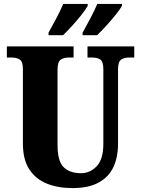

<svg xmlns="http://www.w3.org/2000/svg" viewBox="-20 -951 720 981"><path d="M350 10Q276 10 219 -13Q162 -36 129.5 -86Q97 -136 97 -218V-598Q97 -637 80.5 -647Q64 -657 41 -657H15V-714H356V-657H330Q307 -657 290.5 -646.5Q274 -636 274 -594V-210Q274 -127 305.5 -96.5Q337 -66 394 -66Q440 -66 474 -101.5Q508 -137 508 -217V-598Q508 -637 492 -647Q476 -657 453 -657H427V-714H666V-657H639Q615 -657 599 -646.5Q583 -636 583 -594V-215Q583 -148 559.5 -97.5Q536 -47 484.5 -18.5Q433 10 350 10ZM402 -784Q420 -817 441.5 -857Q463 -897 477 -931H603V-921Q594 -904 571 -875.5Q548 -847 522 -818.5Q496 -790 476 -771H402ZM228 -784Q246 -817 267.5 -857Q289 -897 303 -931H428V-921Q419 -904 396.5 -875.5Q374 -847 348 -818.5Q322 -790 302 -771H228Z"/></svg>

Font: Noto Serif Tamil Condensed Black
Style: Italic
Weight: 900
Width: 3
Italic angle: -12°
Designer: Indian Type Foundry, Tom Grace, and the Monotype Design Team
Foundry: Monotype Imaging Inc.
Version: Version 2.003; ttfautohint (v1.8.4.7-5d5b)